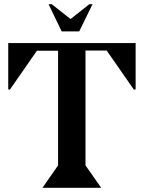

<svg xmlns="http://www.w3.org/2000/svg" viewBox="-20 -889 700 909"><path d="M314 -798.8 402.8 -869.1H418L355 -740.2H272L210 -869.1H225.1ZM19 -465.8V-685.1H622.1V-465.8L613.8 -464.8L484.9 -649.9H384.8V-106L459 0H181.2L254.9 -106V-648.9H154.8L26.9 -464.8Z"/></svg>

Font: Bluu Next
Style: Bold
Weight: 700
Designer: Jean-Baptiste Morizot, Igor Stepanchenko (Cyrillic)
Foundry: Igor Stepanchenko
Version: Version 1.005